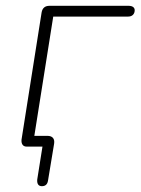

<svg xmlns="http://www.w3.org/2000/svg" viewBox="-20 -504 483 660"><path d="M124 136Q115 136 111 130Q107 124 108 113L129 -19L145 0H72Q62 0 57.5 -6.5Q53 -13 54 -24L123 -461Q127 -484 150 -484H422Q432 -484 437.5 -480Q443 -476 443 -469Q443 -459 437 -453Q431 -447 420 -447H163L95 -18L79 -37H143Q156 -37 162 -30Q168 -23 166 -10L145 117Q142 136 124 136Z"/></svg>

Font: Nunito Variable Extra Light
Style: Italic
Weight: 200
Italic angle: -9°
Designer: Vernon Adams
Foundry: Vernon Adams
Version: Version 3.602